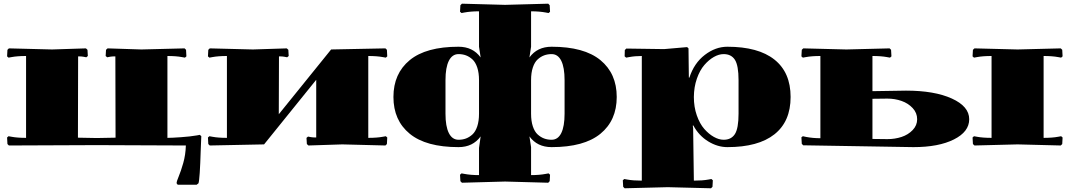

<svg xmlns="http://www.w3.org/2000/svg" viewBox="-20 -781 5749 1032"><path d="M120.1 -40V-480Q73.2 -480 42 -474.1L25.9 -471.2L18.1 -478L20 -513.2L27.8 -521L259.8 -515.1L441.9 -521L450.2 -513.2L452.1 -480L443.8 -473.1L428.2 -476.1Q418.5 -478 399.9 -478L398.9 -41Q459 -39.1 500 -39.1Q541 -39.1 601.1 -41L600.1 -478Q581.5 -478 571.8 -476.1L556.2 -473.1L547.9 -480L549.8 -513.2L558.1 -521L740.2 -515.1L972.2 -521L980 -513.2L981.9 -478L974.1 -471.2L958 -474.1Q926.8 -480 879.9 -480V-40Q902.3 -40 952.1 -43.5Q1002 -46.9 1038.1 -53.2L1054.2 -56.2L1062 -48.8L1059.1 21Q1054.2 182.6 1046.9 204.1L1037.1 211.9H935.1L929.2 204.1Q929.2 193.8 940.7 167Q952.1 140.1 964.8 95.9Q977.5 51.8 979 1L500 -1L27.8 1L20 -6.8L18.1 -42L25.9 -48.8L42 -45.9Q73.2 -40 120.1 -40Z M1679.7 -42V-352.1L1399.4 -4.9L1107.4 1L1099.6 -6.8L1097.7 -42L1105.5 -48.8L1121.6 -45.9Q1152.8 -40 1199.7 -40V-480Q1152.8 -480 1121.6 -474.1L1105.5 -471.2L1097.7 -478L1099.6 -513.2L1107.4 -521L1339.4 -515.1L1521.5 -521L1529.8 -513.2L1531.7 -480L1523.4 -473.1L1507.8 -476.1Q1498 -478 1479.5 -478L1478.5 -167L1759.8 -515.1L2051.8 -521L2059.6 -513.2L2061.5 -478L2053.7 -471.2L2037.6 -474.1Q2006.3 -480 1959.5 -480V-40Q2006.3 -40 2037.6 -45.9L2053.7 -48.8L2061.5 -42L2059.6 -6.8L2051.8 1L1819.8 -4.9L1637.7 1L1629.4 -6.8L1627.4 -40L1635.7 -46.9L1651.4 -43.9Q1661.1 -42 1679.7 -42Z M2944.8 -490.2Q2923.3 -490.2 2904.8 -483.4Q2886.2 -476.6 2869.9 -461.7Q2853.5 -446.8 2844 -418.2Q2834.5 -389.6 2834.5 -350.1V-169.9Q2834.5 -130.4 2844 -101.8Q2853.5 -73.2 2869.9 -58.3Q2886.2 -43.5 2904.8 -36.6Q2923.3 -29.8 2944.8 -29.8Q2979 -29.8 2996.8 -65.7Q3014.6 -101.6 3014.6 -169.9V-350.1Q3014.6 -418.5 2996.8 -454.3Q2979 -490.2 2944.8 -490.2ZM2444.8 -490.2Q2410.6 -490.2 2392.6 -454.3Q2374.5 -418.5 2374.5 -350.1V-169.9Q2374.5 -101.6 2392.6 -65.7Q2410.6 -29.8 2444.8 -29.8Q2466.3 -29.8 2484.6 -36.6Q2502.9 -43.5 2519.3 -58.3Q2535.6 -73.2 2545.2 -101.8Q2554.7 -130.4 2554.7 -169.9V-350.1Q2554.7 -389.6 2545.2 -418.2Q2535.6 -446.8 2519.3 -461.7Q2502.9 -476.6 2484.6 -483.4Q2466.3 -490.2 2444.8 -490.2ZM2554.7 -720.2Q2510.3 -720.2 2476.6 -713.9L2460.9 -710.9L2452.6 -717.8L2454.6 -752.9L2462.9 -761.2L2694.8 -754.9L2926.8 -761.2L2934.6 -752.9L2936.5 -717.8L2928.7 -710.9L2912.6 -713.9Q2878.9 -720.2 2834.5 -720.2V-529.8L2825.7 -472.2Q2867.7 -529.8 2944.8 -529.8Q3119.6 -529.8 3207.3 -457.8Q3294.9 -385.7 3294.9 -259.8Q3294.9 -133.8 3207.3 -62Q3119.6 9.8 2944.8 9.8Q2867.7 9.8 2825.7 -47.9L2834.5 9.8V160.2Q2878.9 160.2 2912.6 153.8L2928.7 150.9L2936.5 158.2L2934.6 192.9L2926.8 201.2L2694.8 194.8L2462.9 201.2L2454.6 192.9L2452.6 158.2L2460.9 150.9L2476.6 153.8Q2510.3 160.2 2554.7 160.2V14.2L2563.5 -47.9Q2521.5 9.8 2444.8 9.8Q2270 9.8 2182.4 -62Q2094.7 -133.8 2094.7 -259.8Q2094.7 -385.7 2182.4 -457.8Q2270 -529.8 2444.8 -529.8Q2521.5 -529.8 2563.5 -472.2L2554.7 -529.8Z M3709.5 -259.8Q3709.5 -206.1 3725.3 -160.9Q3741.2 -115.7 3765.4 -88.1Q3789.6 -60.5 3816.9 -45.2Q3844.2 -29.8 3869.6 -29.8Q3910.6 -29.8 3930.2 -60.5Q3949.7 -91.3 3949.7 -169.9V-350.1Q3949.7 -428.7 3930.2 -459.5Q3910.6 -490.2 3869.6 -490.2Q3844.2 -490.2 3817.1 -474.9Q3790 -459.5 3765.9 -431.6Q3741.7 -403.8 3725.8 -358.6Q3710 -313.5 3709.5 -259.8ZM3429.7 -480Q3392.6 -480 3361.3 -474.1L3345.7 -471.2L3337.4 -478L3338.4 -512.2L3346.7 -520L3549.8 -517.1L3673.3 -527.8L3680.7 -521Q3680.7 -514.2 3681.6 -443.1Q3682.6 -372.1 3682.6 -363.8H3685.5Q3710.9 -441.9 3768.3 -485.8Q3825.7 -529.8 3889.6 -529.8Q4055.7 -529.8 4142.6 -460.7Q4229.5 -391.6 4229.5 -259.8Q4229.5 -127.9 4142.6 -59.1Q4055.7 9.8 3889.6 9.8Q3836.9 9.8 3786.6 -21Q3736.3 -51.8 3706.5 -106.9L3703.6 -106L3705.6 -91.8L3709.5 189.9Q3756.3 189.9 3787.6 184.1L3803.7 181.2L3811.5 188L3809.6 223.1L3801.8 231L3569.3 225.1L3337.4 231L3329.6 223.1L3327.6 188L3335.4 181.2L3351.6 184.1Q3382.8 189.9 3429.7 189.9Z M4669.4 -291 4849.6 -293.9Q5002.4 -293.9 5095.9 -251.5Q5189.5 -209 5189.5 -140.1Q5189.5 -72.8 5107.2 -31.5Q5024.9 9.8 4889.6 9.8L4297.4 0L4289.6 -7.8L4287.6 -43L4295.4 -48.8L4313.5 -44.9Q4349.6 -38.1 4389.6 -38.1V-480Q4342.8 -480 4311.5 -474.1L4295.4 -471.2L4287.6 -478L4289.6 -513.2L4297.4 -521L4529.3 -515.1L4761.7 -521L4769.5 -513.2L4771.5 -478L4763.7 -471.2L4747.6 -474.1Q4716.3 -480 4669.4 -480ZM4749.5 -251 4669.4 -250V-34.2L4749.5 -33.2Q4790 -33.2 4825.7 -44.9Q4861.3 -56.6 4885.5 -81.8Q4909.7 -106.9 4909.7 -140.1Q4909.7 -174.3 4885.5 -200.2Q4861.3 -226.1 4825.7 -238.5Q4790 -251 4749.5 -251ZM5589.4 -480V-40Q5636.2 -40 5667.5 -45.9L5683.6 -48.8L5691.4 -42L5689.5 -6.8L5681.6 1L5449.7 -4.9L5217.8 1L5209.5 -6.8L5207.5 -42L5215.3 -48.8L5231.4 -45.9Q5262.7 -40 5309.6 -40V-480Q5262.7 -480 5231.4 -474.1L5215.3 -471.2L5207.5 -478L5209.5 -513.2L5217.8 -521L5449.7 -515.1L5681.6 -521L5689.5 -513.2L5691.4 -478L5683.6 -471.2L5667.5 -474.1Q5636.2 -480 5589.4 -480Z"/></svg>

Font: Yokawerad
Style: Regular
Weight: 500
Designer: gluk
Foundry: gluk
Version: Version 0.79